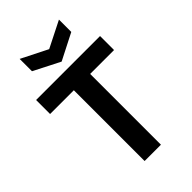

<svg xmlns="http://www.w3.org/2000/svg" viewBox="-263 -971 1057 1057"><g transform="rotate(-45 265.5 -442.0)"><path d="M202 0V-660H329V0ZM17 -551V-660H515V-551ZM113 -884 266 -807 419 -884V-788L266 -710L113 -788Z"/></g></svg>

Font: Bricolage Grotesque 60pt SemiBold
Style: Regular
Weight: 600
Version: Version 1.001;gftools[0.9.33.dev8+g029e19f]